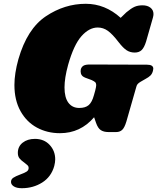

<svg xmlns="http://www.w3.org/2000/svg" viewBox="-20 -696 829 1012"><path d="M56 -248Q56 -309 77 -384Q123 -544 221.5 -610Q320 -676 432 -676Q534 -676 616 -602L646 -631Q671 -652 689 -660Q707 -668 731 -668Q757 -668 773 -655.5Q789 -643 789 -622Q789 -614 786 -603L750 -477Q740 -445 726.5 -432Q713 -419 690 -419Q666 -419 647.5 -431Q629 -443 605 -474Q573 -516 548.5 -533.5Q524 -551 495 -551Q450 -551 409.5 -505.5Q369 -460 339 -354Q320 -285 320 -235Q320 -182 340.5 -154.5Q361 -127 398 -127Q430 -127 447.5 -142Q465 -157 475 -194L482 -219Q487 -239 487 -246Q487 -258 481.5 -263Q476 -268 463 -274L428 -287Q405 -296 405 -320Q405 -327 406 -331Q410 -344 420.5 -350Q431 -356 453 -356L755 -355Q788 -355 788 -334Q788 -330 786 -322Q782 -307 773 -298Q764 -289 747 -280L721 -265Q711 -259 706 -253.5Q701 -248 699 -240L646 -55Q636 -22 623.5 -11Q611 0 593 0H551Q527 0 511.5 -10Q496 -20 486 -49L476 -78Q404 6 296 6Q229 6 174.5 -23.5Q120 -53 88 -110.5Q56 -168 56 -248ZM271 144Q271 159 266 179Q250 236 202.5 266Q155 296 95 296Q68 296 53 286.5Q38 277 38 263Q38 249 50 241Q62 233 86 224Q108 216 119.5 209Q131 202 131 189Q131 181 126 176Q121 171 108 161Q92 150 83 139Q74 128 74 110Q74 76 99.5 56Q125 36 164 36Q212 36 241.5 67.5Q271 99 271 144Z"/></svg>

Font: Shrikhand
Style: Regular
Weight: 400
Italic angle: -14°
Designer: Jonny Pinhorn
Foundry: Jonny Pinhorn
Version: Version 1.001;PS 1.001;hotconv 1.0.88;makeotf.lib2.5.647800